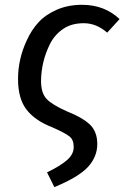

<svg xmlns="http://www.w3.org/2000/svg" viewBox="-20 -559 515 795"><path d="M319.8 -539.1Q412.6 -539.1 475.1 -480L423.8 -423.8Q378.9 -462.9 327.1 -462.9Q275.4 -462.9 241.2 -439Q206.1 -415 187 -377Q150.9 -304.7 149.9 -224.1Q149.9 -173.8 172.9 -149.4Q195.8 -125 258.8 -97.2Q319.8 -73.2 351.6 -43.9Q382.8 -14.6 382.8 37.6Q382.8 89.8 344.7 131.8Q306.6 173.8 205.1 215.8L174.8 154.8Q230 127.9 257.3 104Q285.2 80.1 285.2 49.8Q285.2 19.5 267.6 5.9Q250 -8.3 195.8 -32.2Q126 -59.1 90.3 -104.5Q54.7 -149.9 54.7 -231.9Q54.7 -314 90.3 -390.6Q109.4 -433.6 138.7 -465.8Q168 -498 214.8 -518.6Q261.7 -539.1 319.8 -539.1Z"/></svg>

Font: FiraSans-Italic
Style: Italic
Weight: 400
Italic angle: -8°
Designer: Carrois Corporate & Edenspiekermann AG
Foundry: Carrois Corporate GbR & Edenspiekermann AG
Version: Version 3.106;PS 003.106;hotconv 1.0.70;makeotf.lib2.5.58329